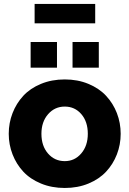

<svg xmlns="http://www.w3.org/2000/svg" viewBox="-20 -934 650 964"><path d="M153.8 -816.9V-914.1H458V-816.9ZM133.8 -594.2V-723.1H266.1V-594.2ZM344.2 -594.2V-723.1H476.1V-594.2ZM23.9 -262.2Q23.9 -316.9 43 -366Q62 -415 96.9 -452.9Q131.8 -490.7 185.8 -512.9Q239.7 -535.2 305.2 -535.2Q370.1 -535.2 423.8 -512.9Q477.5 -490.7 512.7 -452.9Q547.9 -415 566.9 -366Q585.9 -316.9 585.9 -262.2Q585.9 -208 566.9 -158.9Q547.9 -109.9 512.9 -72.3Q478 -34.7 424.3 -12.5Q370.6 9.8 305.2 9.8Q239.7 9.8 185.8 -12.5Q131.8 -34.7 96.9 -72.3Q62 -109.9 43 -158.9Q23.9 -208 23.9 -262.2ZM305.2 -125Q355 -125 387.9 -163.6Q420.9 -202.1 420.9 -262.2Q420.9 -323.2 388.2 -361.1Q355.5 -398.9 305.2 -398.9Q254.9 -398.9 221.4 -360.6Q188 -322.3 188 -262.2Q188 -201.2 221.2 -163.1Q254.4 -125 305.2 -125Z"/></svg>

Font: Raleway-v4020 ExtraBold
Style: Regular
Weight: 800
Designer: Matt McInerney, Pablo Impallari, Rodrigo Fuenzalida
Foundry: Matt McInerney, Pablo Impallari, Rodrigo Fuenzalida
Version: Version 4.020;PS 004.020;hotconv 1.0.88;makeotf.lib2.5.64775